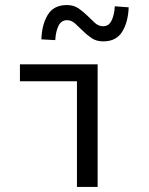

<svg xmlns="http://www.w3.org/2000/svg" viewBox="-20 -741 590 761"><path d="M367 0V-486H59V-419H285V0ZM199 -582Q201 -617 212 -639Q223 -661 246 -661Q263 -661 277.5 -648Q292 -635 308 -619Q324 -603 343 -590Q362 -577 389 -577Q441 -577 464.5 -615.5Q488 -654 490 -712L435 -716Q433 -681 422 -659Q411 -637 389 -637Q371 -637 356.5 -650Q342 -663 326 -679Q310 -695 291 -708Q272 -721 245 -721Q193 -721 169.5 -682.5Q146 -644 144 -585Z"/></svg>

Font: Codetta
Style: Regular
Weight: 400
Italic angle: -11°
Designer: Ulrich Proeller
Foundry: PROSA GmbH
Version: Version 2.00;September 29, 2018;FontCreator 11.5.0.2427 64-b